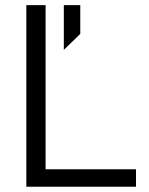

<svg xmlns="http://www.w3.org/2000/svg" viewBox="-20 -710 568 730"><path d="M80.1 -690.4H153.3V-66.4H497.1V0H80.1ZM222.7 -690.4H285.2V-581.1L222.7 -520.5Z"/></svg>

Font: DINish
Style: Regular
Weight: 400
Designer: Bert Driehuis
Foundry: Playbeing
Version: Version 3.008; git-95204e4c-release